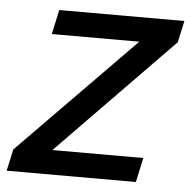

<svg xmlns="http://www.w3.org/2000/svg" viewBox="-80 -566 608 610"><g transform="rotate(5 223.5 -261.5)"><path d="M-22 -69 347 -445H68L85 -523H484L469 -454L102 -78H392L375 0H-37Z"/></g></svg>

Font: Raleway SemiBold
Style: Italic
Weight: 600
Italic angle: -12°
Designer: Matt McInerney, Pablo Impallari, Rodrigo Fuenzalida
Foundry: Matt McInerney, Pablo Impallari, Rodrigo Fuenzalida
Version: Version 4.026